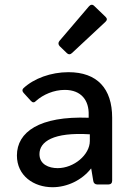

<svg xmlns="http://www.w3.org/2000/svg" viewBox="-20 -783 562 815"><path d="M427.7 -711.9 379.9 -757.8C372.1 -765.6 364.3 -763.7 357.4 -755.9L232.4 -609.4C226.6 -602.5 226.6 -593.8 233.4 -586.9L263.7 -557.6C270.5 -550.8 278.3 -550.8 285.2 -557.6L427.7 -690.4C435.5 -698.2 435.5 -704.1 427.7 -711.9ZM270.5 -476.6C196.3 -476.6 124 -450.2 79.1 -408.2C73.2 -402.3 74.2 -394.5 81.1 -387.7L111.3 -354.5C118.2 -346.7 126 -346.7 132.8 -354.5C163.1 -381.8 209 -401.4 254.9 -401.4C325.2 -401.4 358.4 -356.4 356.4 -294.9V-283.2C147.5 -291 51.8 -222.7 51.8 -123C51.8 -37.1 123 11.7 203.1 11.7C265.6 11.7 328.1 -18.6 366.2 -67.4H367.2L376 -14.6C377 -5.9 383.8 0 392.6 0H440.4C450.2 0 456.1 -5.9 456.1 -15.6V-283.2C456.1 -407.2 392.6 -476.6 270.5 -476.6ZM224.6 -69.3C187.5 -69.3 147.5 -85 147.5 -128.9C147.5 -181.6 206.1 -222.7 361.3 -212.9V-184.6C361.3 -126 293.9 -69.3 224.6 -69.3Z"/></svg>

Font: Ed Sans Neue Medium
Style: Regular
Weight: 500
Designer: Stephen Hutchings
Version: Version 1.004;PS 001.004;hotconv 1.0.88;makeotf.lib2.5.64775